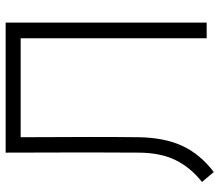

<svg xmlns="http://www.w3.org/2000/svg" viewBox="-70 -704 799 700"><g transform="rotate(-90 330.0 -353.5)"><path d="M180.2 -247.1Q178.7 -153.3 148.4 -88.4Q118.2 -23.4 53.2 25.9L17.1 -17.1Q69.8 -58.6 96.7 -113.3Q123.5 -168 124 -247.1Q125.5 -386.2 124 -732.9H598.1V0H541V-678.2H180.2Q182.1 -389.6 180.2 -247.1Z"/></g></svg>

Font: Kreadon Light
Style: Regular
Weight: 300
Designer: kohakuno
Foundry: StudioGnu
Version: Version 1.000;Glyphs 3.1.2 (3151)